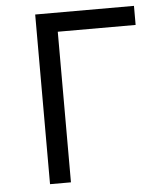

<svg xmlns="http://www.w3.org/2000/svg" viewBox="-52 -776 705 823"><g transform="rotate(-5 300.0 -365.0)"><path d="M130 0V-730H555V-648H220V0Z"/></g></svg>

Font: NKDuy Mono
Style: Regular
Weight: 400
Monospace: yes
Designer: NKDuy
Foundry: NKDuy
Version: Version 2.251; ttfautohint (v1.8.4.7-5d5b)